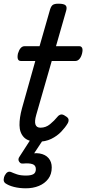

<svg xmlns="http://www.w3.org/2000/svg" viewBox="-29 -750 467 1039"><path d="M175 17Q123 17 100 -7.5Q77 -32 76.5 -72.5Q76 -113 90 -164L162 -420H84Q72 -420 68 -430Q64 -440 68 -460Q74 -480 83 -490Q92 -500 104 -500H185L242 -699Q248 -718 257.5 -724Q267 -730 287 -730Q317 -730 326 -721Q335 -712 329 -692L274 -500H400Q411 -500 415.5 -490.5Q420 -481 415 -460Q410 -441 400.5 -430.5Q391 -420 379 -420H251L167 -128Q157 -93 163 -76Q169 -59 190 -59Q219 -59 242 -78Q265 -97 282 -118Q289 -127 299.5 -130Q310 -133 325 -122Q341 -113 342 -102.5Q343 -92 337 -82Q324 -60 302 -37Q280 -14 248.5 1.5Q217 17 175 17ZM111 269Q76 269 46.5 261.5Q17 254 -1 241Q-10 233 -9 220.5Q-8 208 -3 199Q4 186 12.5 181.5Q21 177 31 181Q44 187 63 193.5Q82 200 112 200Q138 200 151.5 192.5Q165 185 165 165Q165 144 146 138Q127 132 98 135Q87 136 82.5 133Q78 130 74 124Q70 117 71 110.5Q72 104 77 97L148 -13H217L139 105L110 89Q154 75 185.5 80.5Q217 86 234 106Q251 126 251 156Q251 193 232 218Q213 243 181.5 256Q150 269 111 269Z"/></svg>

Font: Playwrite TZ
Style: Regular
Weight: 400
Designer: Veronika Burian, José Scaglione
Foundry: TypeTogether
Version: Version 1.002